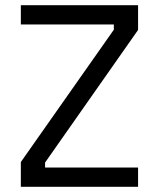

<svg xmlns="http://www.w3.org/2000/svg" viewBox="-20 -716 610 737"><path d="M60 -622V-696H510V-601L153 -92V-73H510V1H60V-94L417 -602V-622Z"/></svg>

Font: TitilliumText22L Rg
Style: Regular
Weight: 400
Designer: Campivisivi
Foundry: Campivisivi
Version: 1.000